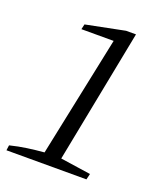

<svg xmlns="http://www.w3.org/2000/svg" viewBox="-123 -689 647 767"><g transform="rotate(20 200.5 -306.0)"><path d="M-5 0 -2 -22Q34 -31 69.5 -36Q105 -41 141 -44L248 -557H111L116 -579L281 -612H323L212 -44L341 -25L335 0Z"/></g></svg>

Font: Piazzolla 8pt ExtraLight
Style: Italic
Weight: 250
Italic angle: -11.3°
Designer: Juan Pablo del Peral
Foundry: Huerta Tipografica
Version: Version 2.001